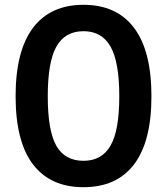

<svg xmlns="http://www.w3.org/2000/svg" viewBox="-20 -770 696 800"><path d="M328 10Q190 10 117.5 -85Q45 -180 45 -369Q45 -558 117.5 -654Q190 -750 328 -750Q466 -750 538.5 -654Q611 -558 611 -369Q611 -180 538.5 -85Q466 10 328 10ZM328 -100Q404 -100 440.5 -163Q477 -226 477 -369Q477 -512 440.5 -576Q404 -640 328 -640Q251 -640 215 -576Q179 -512 179 -369Q179 -226 214.5 -163Q250 -100 328 -100Z"/></svg>

Font: Encode Sans Narrow
Style: SemiBold
Weight: 600
Designer: Pablo Impallari, Andres Torresi
Foundry: Pablo Impallari, Andres Torresi
Version: Version 1.000; ttfautohint (v1.00) -l 8 -r 50 -G 200 -x 14 -